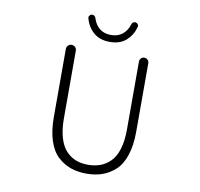

<svg xmlns="http://www.w3.org/2000/svg" viewBox="-97 -1030 1194 1145"><g transform="rotate(10 500.0 -457.5)"><path d="M250 -285.2V-699.2Q250 -710.9 258.8 -719.7Q267.6 -728.5 280.3 -728.5Q293 -728.5 301.8 -719.7Q310.5 -710.9 310.5 -699.2V-288.1Q310.5 -219.7 325.7 -169.9Q340.8 -120.1 367.7 -92.8Q394.5 -65.4 426.8 -53.2Q459 -41 499 -41Q540 -41 573.2 -53.2Q606.4 -65.4 634.3 -92.8Q662.1 -120.1 677.2 -169.9Q692.4 -219.7 692.4 -288.1V-700.2Q692.4 -711.9 700.7 -720.2Q709 -728.5 720.7 -728.5Q732.4 -728.5 740.7 -720.2Q749 -711.9 749 -700.2V-285.2Q749 -202.1 729 -142.1Q709 -82 672.9 -49.3Q636.7 -16.6 594.2 -2Q551.8 12.7 499.5 12.7Q447.3 12.7 404.8 -2Q362.3 -16.6 326.2 -49.3Q290 -82 270 -142.1Q250 -202.1 250 -285.2ZM500 -785.2Q438.5 -785.2 400.9 -818.8Q363.3 -852.5 350.6 -902.3Q349.6 -905.3 349.6 -907.2Q349.6 -913.1 353.5 -918Q358.4 -924.8 367.2 -926.8Q369.1 -926.8 371.1 -926.8Q377 -926.8 382.8 -922.9Q389.6 -918 391.6 -910.2Q403.3 -872.1 430.2 -849.6Q457 -827.1 500 -827.1Q543 -827.1 570.3 -850.1Q597.7 -873 608.4 -909.2Q610.4 -918 617.2 -922.9Q623 -926.8 628.9 -926.8Q630.9 -926.8 632.8 -926.8Q641.6 -924.8 646.5 -918Q650.4 -913.1 650.4 -907.2Q650.4 -905.3 649.4 -902.3Q636.7 -852.5 599.6 -818.8Q562.5 -785.2 500 -785.2Z"/></g></svg>

Font: Gen Jyuu Gothic L Monospace Light
Style: Regular
Weight: 300
Designer: [Source Han Sans]
Ryoko NISHIZUKA  (kana & ideographs); Paul D. Hunt (Latin, Greek & Cyrillic); Wenlong ZHANG  (bopomofo
Version: Version 1.002.20150607